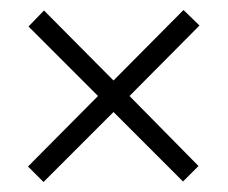

<svg xmlns="http://www.w3.org/2000/svg" viewBox="-20 -546 455 384"><path d="M347 -526 207 -385 68 -525 37 -493 176 -354 36 -213 67 -182 207 -322 346 -183 377 -214 239 -354 379 -495Z"/></svg>

Font: Noto Sans Lao ExtraCondensed Light
Style: Regular
Weight: 300
Width: 2
Designer: Monotype Design Team
Foundry: Monotype Imaging Inc.
Version: Version 2.003